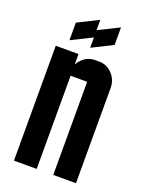

<svg xmlns="http://www.w3.org/2000/svg" viewBox="-140 -803 660 872"><g transform="rotate(20 190.0 -367.5)"><path d="M89.8 -685.1 189.9 -734.9V-685.1L290 -734.9V-649.9L189.9 -600.1V-649.9L89.8 -600.1ZM149.9 0H40V-555.2H149.9V-504.4Q155.8 -516.6 166.5 -527.3Q192.9 -555.2 230 -555.2H250Q287.1 -555.2 313.5 -527.3Q339.8 -499.5 339.8 -460V0H230V-450.2H149.9Z"/></g></svg>

Font: Horta
Style: Regular
Weight: 600
Width: 3
Version: Version 0.11